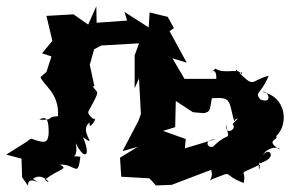

<svg xmlns="http://www.w3.org/2000/svg" viewBox="-50 -580 930 616"><path d="M253 -303 238 -372 252 -422 275 -434 396 -441 382 -402V-297L396 -328L402 -214L394 -192L343 -95L392 -109L335 -74L339 -13L429 -8L434 -3L450 15L501 13L627 -35C638 -5 610 6 633 -6C706 -34 657 -21 732 7C742 -43 704 -13 784 -52C781 -7 770 -81 808 -93C821 -94 832 -70 780 -55C800 -124 856 -104 846 -101C798 -131 846 -131 836 -143C877 -181 869 -270 792 -285C810 -292 828 -244 785 -261C766 -287 786 -274 812 -337C748 -320 771 -293 707 -357C705 -334 737 -357 724 -342C717 -364 670 -340 641 -360C605 -324 646 -382 644 -327H542L503 -393L549 -379L494 -480L508 -490L488 -526L430 -540L427 -492L349 -542L358 -514L260 -507L259 -560L233 -501L186 -534L99 -529L118 -449L85 -409L115 -399L99 -349L80 -333C88 -307 141 -282 136 -207C95 -206 130 -194 76 -196C102 -212 107 -190 106 -149C102 -123 97 -118 51 -135C39 -131 31 -120 48 -133L-30 -84L19 -71L21 -11L40 16C37 -26 103 27 56 -6C86 -32 125 22 94 -3C137 -39 173 -36 142 -52C194 -54 199 -7 208 -77C158 -85 205 -56 193 -121C220 -64 244 -77 216 -140C270 -102 199 -161 238 -187C229 -150 284 -227 232 -188C279 -187 232 -203 233 -221C275 -299 263 -276 247 -304ZM696 -182C713 -167 672 -141 675 -181C687 -119 689 -164 634 -110C621 -102 596 -129 643 -134L543 -104L546 -134L473 -160L512 -172L514 -256L569 -220L603 -217C627 -221 622 -228 630 -265C696 -269 682 -258 704 -181C692 -207 734 -195 732 -219Z"/></svg>

Font: Asimov Aggro
Style: Medium
Weight: 500
Designer: Google
Version: Version 2.000980; 2014